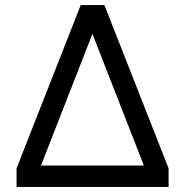

<svg xmlns="http://www.w3.org/2000/svg" viewBox="-20 -734 727 754"><path d="M45 -73 297 -714H390L642 -73V0H45ZM545 -84 343 -601 141 -84Z"/></svg>

Font: Prompt
Style: Regular
Weight: 400
Designer: Katatrad Team
Foundry: CadsonDemak
Version: Version 1.001